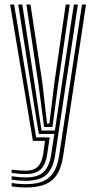

<svg xmlns="http://www.w3.org/2000/svg" viewBox="-20 -620 418 845"><path d="M92.8 205.2Q75.8 205.2 59.2 203.9Q42.8 202.5 31.2 200V185.2Q45.2 187.8 61.6 189.1Q78 190.5 92.8 190.5Q143 190.5 173 176.1Q203 161.8 218.4 134.1Q233.8 106.5 240 66.8L340.8 -600H358.5L257.5 69.5Q251 112.8 233.9 143.1Q216.8 173.5 183.1 189.4Q149.5 205.2 92.8 205.2ZM92.8 146Q81.2 146 66 144.9Q50.8 143.8 31.2 141.2V126.5Q52.2 129.2 67 130.2Q81.8 131.2 92.8 131.2Q129.5 131.2 147.1 112.9Q164.8 94.5 170.5 55.2L178 0H124.8L24.5 -600H42.2L139.2 -15.2H198.5L187.8 58.2Q181.5 101.8 160.5 123.9Q139.5 146 92.8 146ZM92.8 175.8Q79.5 175.8 63.2 174.5Q47 173.2 31.2 170.8V155.8Q49.2 158.2 65 159.5Q80.8 160.8 92.8 160.8Q149 160.8 173.4 135.4Q197.8 110 205.2 61L219 -30.5H150.8L119.8 -220.8L60.2 -600H78.2L134.8 -233.5L162.8 -45.5H221.5L305 -600H322.8L222.5 63.8Q214 120 185.4 147.9Q156.8 175.8 92.8 175.8ZM174 -61 149.8 -245.8 96.2 -600H114.2L166.2 -257.5L187 -76H197.2L219.8 -259L269.2 -600H287L234.5 -239.5L210.8 -61Z"/></svg>

Font: Big Shoulders Inline Text Thin Medium
Style: Regular
Weight: 500
Version: Version 2.002